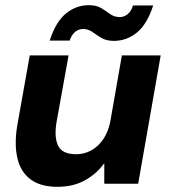

<svg xmlns="http://www.w3.org/2000/svg" viewBox="-20 -710 655 742"><path d="M202 12Q137 12 98.5 -16.5Q60 -45 47.5 -97.5Q35 -150 46 -221L95 -496H245L198 -235Q189 -178 205 -146Q221 -114 275 -114Q306 -114 333 -129Q360 -144 379 -172Q398 -200 406 -239L451 -496H601L514 0H383V-78H382Q352 -37 307 -12.5Q262 12 202 12ZM172 -553Q195 -625 234.5 -657.5Q274 -690 323 -690Q353 -690 371.5 -678.5Q390 -667 406 -655.5Q422 -644 443 -644Q459 -644 473 -655Q487 -666 494 -689H572Q549 -617 509.5 -584.5Q470 -552 420 -552Q391 -552 372 -563.5Q353 -575 337 -586.5Q321 -598 301 -598Q284 -598 270.5 -587Q257 -576 249 -553Z"/></svg>

Font: DM Sans 28pt Black
Style: Italic
Weight: 900
Italic angle: -10°
Version: Version 4.004;gftools[0.9.30]